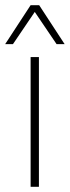

<svg xmlns="http://www.w3.org/2000/svg" viewBox="-30 -720 269 740"><path d="M120 0H88V-500H120ZM219 -550H188L104 -674L20 -550H-10L88 -700H121Z"/></svg>

Font: Fivo Sans Thin
Style: Regular
Weight: 250
Foundry: Alexander Slobzheninov
Version: 1.0